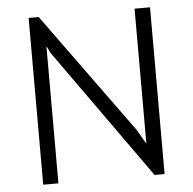

<svg xmlns="http://www.w3.org/2000/svg" viewBox="-50 -730 785 780"><g transform="rotate(-5 342.5 -340.0)"><path d="M157 0V-560L171 -531L549 0H590V-680H527V-129L493 -188L136 -680H95V0Z"/></g></svg>

Font: Catamaran Thin Light
Style: Regular
Weight: 300
Version: Version 2.000